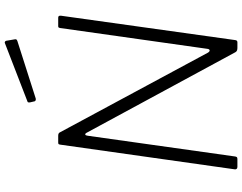

<svg xmlns="http://www.w3.org/2000/svg" viewBox="-124 -879 1003 795"><g transform="rotate(-90 377.5 -481.5)"><path d="M702 -742Q711 -742 710 -731L609 -9Q608 0 600 0H577Q571 0 566.5 -1.5Q562 -3 559 -8L226 -623Q222 -631 218 -630Q214 -629 213 -620L127 -9Q126 -4 124 -2Q122 0 116 0H84Q78 0 75.5 -3.5Q73 -7 74 -12L176 -733Q177 -739 178.5 -740.5Q180 -742 186 -742H213Q219 -742 222.5 -740Q226 -738 228 -733L557 -122Q562 -114 567 -115Q572 -116 573 -126L659 -734Q660 -739 661.5 -740.5Q663 -742 667 -742ZM606 -958 612 -923Q613 -919 612 -916Q611 -913 605 -911L367 -835Q362 -834 358.5 -836Q355 -838 355 -842L351 -859Q350 -868 354 -869L597 -963Q599 -964 602 -962.5Q605 -961 606 -958Z"/></g></svg>

Font: Libre Franklin Thin ExtraLight
Style: Italic
Weight: 250
Italic angle: -8°
Version: Version 3.000